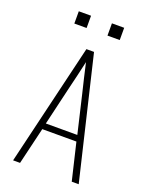

<svg xmlns="http://www.w3.org/2000/svg" viewBox="-168 -1005 836 1089"><g transform="rotate(20 250.0 -461.0)"><path d="M52 0 227 -735H273L448 0H406L353 -223H147L94 0ZM155 -260H345L291 -490Q280 -534 270 -577.5Q260 -621 250 -665Q240 -621 230 -577.5Q220 -534 209 -490ZM313 -848V-922H387V-848ZM113 -848V-922H187V-848Z"/></g></svg>

Font: Iosevka SS04 Extralight
Style: Regular
Weight: 200
Monospace: yes
Designer: Belleve Invis
Foundry: Belleve Invis
Version: Version 19.0.0; ttfautohint (v1.8.4)